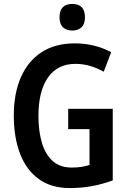

<svg xmlns="http://www.w3.org/2000/svg" viewBox="-20 -944 652 974"><path d="M326 -392H552V-29Q501 -10 447.5 0Q394 10 334 10Q240 10 177 -35.5Q114 -81 82 -163.5Q50 -246 50 -359Q50 -469 85.5 -551Q121 -633 190 -678.5Q259 -724 360 -724Q412 -724 459 -712Q506 -700 544 -679L506 -580Q473 -599 437 -609.5Q401 -620 362 -620Q272 -620 223.5 -551Q175 -482 175 -356Q175 -279 192.5 -220Q210 -161 247 -127.5Q284 -94 344 -94Q371 -94 393 -97.5Q415 -101 434 -107V-289H326ZM347 -924Q411 -924 411 -856Q411 -822 393.5 -805.5Q376 -789 347 -789Q317 -789 299.5 -805.5Q282 -822 282 -856Q282 -924 347 -924Z"/></svg>

Font: Noto Sans Condensed SemiBold
Style: Regular
Weight: 600
Width: 3
Designer: Monotype Design Team
Foundry: Monotype Imaging Inc.
Version: Version 2.013; ttfautohint (v1.8.4.7-5d5b)